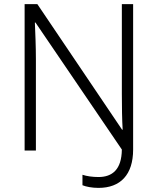

<svg xmlns="http://www.w3.org/2000/svg" viewBox="-20 -734 769 936"><path d="M460 182C567 182 629 118 629 -5V-714H574V-277C574 -217 575 -148 578 -102H575L162 -714H100V0H155V-445C155 -508 152 -576 150 -624H153L574 -5C573 93 527 129 460 129C431 129 403 125 382 118V169C399 176 428 182 460 182Z"/></svg>

Font: Noto Sans Bengali Light
Style: Regular
Weight: 300
Designer: Jelle Bosma - Monotype Design Team
Foundry: Monotype Imaging Inc.
Version: Version 2.003